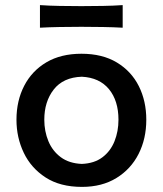

<svg xmlns="http://www.w3.org/2000/svg" viewBox="-20 -720 638 752"><path d="M301 12Q215.5 12 158.5 -25Q101.5 -62 73 -121.8Q44.5 -181.5 44.5 -251Q44.5 -325.5 74.8 -384Q105 -442.5 161.8 -476Q218.5 -509.5 299 -509.5Q381 -509.5 437.8 -475.2Q494.5 -441 523.8 -382.5Q553 -324 553 -251Q553 -176.5 522.8 -117Q492.5 -57.5 436 -22.8Q379.5 12 301 12ZM300.5 -78Q349.5 -80 381.2 -104Q413 -128 428.5 -166.8Q444 -205.5 444 -251Q444 -325.5 406.8 -370.8Q369.5 -416 300.5 -419.5Q227.5 -417 190.5 -369.5Q153.5 -322 153.5 -251Q153.5 -206 169.5 -167.2Q185.5 -128.5 218.2 -104.2Q251 -80 300.5 -78ZM136.5 -611.5V-700Q173 -697.5 213.8 -696.8Q254.5 -696 298.5 -696Q343 -696 383.5 -696.8Q424 -697.5 460.5 -700V-611.5Q424 -613.5 383.5 -614.2Q343 -615 298.5 -615Q254.5 -615 213.8 -614.2Q173 -613.5 136.5 -611.5Z"/></svg>

Font: Commissioner Flair Medium
Style: Regular
Weight: 500
Designer: Kostas Bartsokas
Foundry: Kostas Bartsokas
Version: Version 1.000; ttfautohint (v1.8.3)